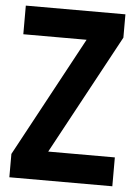

<svg xmlns="http://www.w3.org/2000/svg" viewBox="-52 -754 566 795"><g transform="rotate(5 231.0 -357.0)"><path d="M445 0H17V-97L286 -595H23V-714H437V-617L168 -120H445Z"/></g></svg>

Font: Noto Sans Kannada Condensed
Style: Bold
Weight: 700
Width: 3
Designer: Jelle Bosma - Monotype Design Team
Foundry: Monotype Imaging Inc.
Version: Version 2.005; ttfautohint (v1.8.4.7-5d5b)